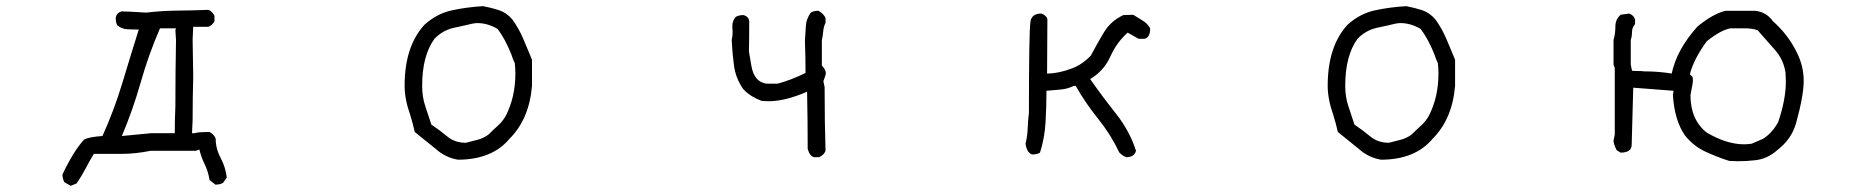

<svg xmlns="http://www.w3.org/2000/svg" viewBox="-20 -508 6040 624"><path d="M376 -66 470 -75H548Q548 -119 550 -163Q550 -270 552 -378L550 -410L552 -416H500Q463 -331 437.5 -241Q412 -151 376 -66ZM210 96 189 84Q183 72 183 59Q220 -19 254 -55Q271 -63 313 -66Q351 -150 377.5 -238Q404 -326 431 -412Q411 -412 393 -413Q375 -414 361 -426Q356 -435 356 -451Q360 -467 375 -471Q394 -471 455 -467Q505 -473 556 -473.5Q607 -474 657 -476Q662 -475 668.5 -468.5Q675 -462 677 -457V-439Q675 -434 668.5 -428Q662 -422 657 -421H608L606 -380L608 -260Q606 -189 606 -117L604 -75H612Q622 -79 661 -79Q677 -70 681 -57Q681 -25 697 5Q713 35 717 69L705 86Q696 92 680 92L661 77Q657 50 645.5 26.5Q634 3 628 -22L616 -18H470Q420 -8 378 -8H285Q271 15 258 40Q245 65 229 88Z M1494 -44 1533 -54Q1552 -59 1568 -71Q1583 -86 1598.5 -100Q1614 -114 1624 -132Q1655 -193 1655 -269Q1655 -286 1653 -303Q1646 -317 1642 -331Q1621 -383 1597 -414Q1565 -433 1531 -433Q1519 -433 1489 -425L1452 -417Q1417 -408 1392 -382Q1352 -327 1352 -229Q1352 -193 1362 -163.5Q1372 -134 1382 -103Q1409 -85 1433.5 -64.5Q1458 -44 1494 -44ZM1468 11Q1427 4 1395 -25L1328 -79Q1322 -106 1313 -135Q1295 -186 1295 -229Q1295 -358 1360 -428Q1400 -464 1449 -474.5Q1498 -485 1550 -488Q1577 -483 1601.5 -475Q1626 -467 1645 -445Q1666 -416 1680.5 -382Q1695 -348 1709 -314V-229Q1700 -121 1636 -57Q1579 11 1468 11Z M2642 3H2626Q2612 0 2605 -24Q2605 -117 2603 -210Q2532 -179 2478 -179L2456 -180Q2439 -186 2423.5 -195.5Q2408 -205 2395 -219Q2371 -254 2365.5 -294.5Q2360 -335 2358 -378Q2361 -390 2361 -404L2360 -423Q2360 -440 2371 -453Q2381 -459 2397 -459Q2413 -454 2415 -439Q2415 -380 2414 -341L2422 -294Q2431 -241 2472 -236H2507Q2552 -248 2598 -271Q2598 -324 2596 -376Q2598 -400 2599 -423Q2600 -446 2615 -467Q2624 -473 2640 -473Q2658 -463 2663 -449V-434Q2657 -422 2655.5 -406.5Q2654 -391 2651 -376V-296Q2653 -292 2656 -289Q2664 -279 2664 -269Q2663 -262 2656 -244L2660 -225Q2660 -109 2663 -18Q2658 -4 2642 3Z M3642 3Q3631 1 3618 -12Q3590 -71 3548.5 -122.5Q3507 -174 3476 -229H3470Q3450 -219 3427 -217Q3404 -215 3381 -213Q3381 -161 3378 -110Q3375 -59 3360 -12Q3351 -6 3334 -6Q3317 -12 3313 -41Q3319 -65 3320 -91Q3321 -117 3324 -142Q3324 -405 3329 -438Q3333 -464 3365 -464Q3382 -457 3384 -445L3383 -269Q3420 -269 3465 -286Q3498 -299 3525 -327Q3545 -365 3567.5 -402.5Q3590 -440 3631 -459L3663 -460Q3677 -451 3693 -441.5Q3709 -432 3718 -416Q3718 -386 3700 -382H3680L3645 -402Q3609 -370 3588.5 -324Q3568 -278 3523 -251Q3563 -194 3607 -138.5Q3651 -83 3672 -18Q3667 0 3649 2Z M4494 -44 4533 -54Q4552 -59 4568 -71Q4583 -86 4598.5 -100Q4614 -114 4624 -132Q4655 -193 4655 -269Q4655 -286 4653 -303Q4646 -317 4642 -331Q4621 -383 4597 -414Q4565 -433 4531 -433Q4519 -433 4489 -425L4452 -417Q4417 -408 4392 -382Q4352 -327 4352 -229Q4352 -193 4362 -163.5Q4372 -134 4382 -103Q4409 -85 4433.5 -64.5Q4458 -44 4494 -44ZM4468 11Q4427 4 4395 -25L4328 -79Q4322 -106 4313 -135Q4295 -186 4295 -229Q4295 -358 4360 -428Q4400 -464 4449 -474.5Q4498 -485 4550 -488Q4577 -483 4601.5 -475Q4626 -467 4645 -445Q4666 -416 4680.5 -382Q4695 -348 4709 -314V-229Q4700 -121 4636 -57Q4579 11 4468 11Z M5648 -39Q5660 -39 5673 -41L5710 -57Q5739 -75 5759 -111Q5784 -184 5784 -243L5783 -271Q5777 -314 5748 -346.5Q5719 -379 5692 -410Q5674 -416 5649 -416H5604Q5572 -410 5527 -374Q5484 -315 5472 -266Q5481 -260 5481.5 -254.5Q5482 -249 5482 -244Q5482 -240 5474 -199Q5474 -119 5527 -77Q5592 -39 5648 -39ZM5628 16 5600 15Q5562 3 5523 -15Q5484 -33 5456 -68Q5422 -117 5417 -199L5419 -213L5288 -223L5283 -38Q5283 -12 5247 -12L5234 -20Q5224 -40 5224 -51L5228 -71V-287L5224 -298V-378Q5230 -399 5230 -422Q5230 -445 5247 -460L5275 -464Q5290 -458 5294 -445V-430Q5284 -418 5284 -404Q5284 -390 5280 -378V-298L5284 -278Q5298 -277 5316 -277Q5317 -276 5327 -276Q5370 -276 5413 -269Q5430 -348 5497 -422Q5547 -463 5588 -473H5684Q5721 -469 5742 -439Q5791 -396 5820 -337Q5842 -293 5842 -245Q5842 -197 5817 -107Q5802 -55 5756 -20Q5724 9 5682 13Q5656 16 5628 16Z"/></svg>

Font: Yozai
Style: Regular
Weight: 400
Designer: LXGW / Y.OzVox
Foundry: LXGW / Y.OzVox
Version: Version 0.861;October 22, 2024